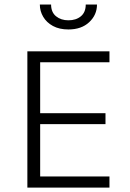

<svg xmlns="http://www.w3.org/2000/svg" viewBox="-20 -850 590 870"><path d="M476 0H104V-617.5H476V-568H162V-337H458V-287.5H162V-50.5H476ZM290 -716.5Q249 -716.5 220 -732.2Q191 -748 175.8 -773.8Q160.5 -799.5 160.5 -829.5H211.5Q211.5 -794.5 234 -776.2Q256.5 -758 290 -758Q324.5 -758 346.5 -776.2Q368.5 -794.5 368.5 -829.5H419.5Q419.5 -782.5 384.2 -749.5Q349 -716.5 290 -716.5Z"/></svg>

Font: Betina Sans Light
Style: Regular
Weight: 300
Designer: Jonathan Pinhorn (font) & Cristiano Sobral (main changes)
Version: Version 2.001;October 6, 2020;FontCreator 13.0.0.2681 64-bit